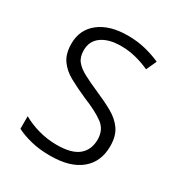

<svg xmlns="http://www.w3.org/2000/svg" viewBox="-137 -636 691 741"><g transform="rotate(30 208.0 -266.0)"><path d="M375 -138Q375 -68 327.5 -29Q280 10 192 10Q144 10 106 0.5Q68 -9 41 -23V-79Q72 -61 111.5 -50Q151 -39 193 -39Q259 -39 289.5 -64.5Q320 -90 320 -136Q320 -179 288.5 -202.5Q257 -226 195 -251Q152 -270 118.5 -288.5Q85 -307 66 -334.5Q47 -362 47 -406Q47 -469 94 -505.5Q141 -542 221 -542Q263 -542 299.5 -533Q336 -524 367 -510L346 -464Q319 -477 286 -485.5Q253 -494 219 -494Q164 -494 132.5 -471.5Q101 -449 101 -408Q101 -378 115.5 -360Q130 -342 157.5 -327.5Q185 -313 226 -295Q268 -277 302 -258Q336 -239 355.5 -211Q375 -183 375 -138Z"/></g></svg>

Font: Noto Sans Khmer UI SemiCondensed Light
Style: Regular
Weight: 300
Width: 4
Designer: Danh Hong and the Monotype Design Team
Foundry: Monotype Imaging Inc.
Version: Version 2.002; ttfautohint (v1.8.4.7-5d5b)